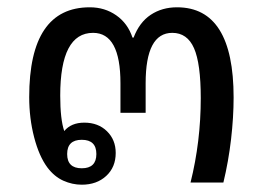

<svg xmlns="http://www.w3.org/2000/svg" viewBox="-20 -500 725 526"><path d="M204 6Q178 6 153.5 -5Q129 -16 110 -41Q87 -72 73.5 -124Q60 -176 60 -234Q60 -480 226 -480Q267 -480 298.5 -458Q330 -436 343 -397H346Q362 -439 393 -459.5Q424 -480 465 -480Q620 -480 620 -233Q620 -179 613 -118.5Q606 -58 592 0H502Q516 -56 523 -114Q530 -172 530 -231Q530 -326 511.5 -368Q493 -410 452 -410Q379 -410 379 -272V-191H310V-272Q310 -410 235 -410Q145 -410 145 -238Q145 -173 156 -141Q175 -164 211 -164Q249 -164 273 -140.5Q297 -117 297 -81Q297 -42 271 -18Q245 6 204 6ZM204 -39Q244 -39 244 -78Q244 -117 204 -117Q164 -117 164 -78Q164 -39 204 -39Z"/></svg>

Font: Noto Sans Thai Looped UI
Style: Regular
Weight: 400
Designer: Cadson Demak Team
Foundry: Cadson Demak Co., Ltd.
Version: Version 1.000